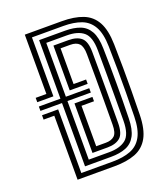

<svg xmlns="http://www.w3.org/2000/svg" viewBox="-146 -897 851 995"><g transform="rotate(-20 280.0 -400.0)"><path d="M109 0V-353H50V-377H139V-26H312Q370.2 -26 411 -41.8Q451.8 -57.5 473.6 -96.8Q495.5 -136 497 -206.5Q498.5 -276.2 499 -338.5Q499.5 -400.8 499 -463Q498.5 -525.2 497 -594.5Q495.5 -665.5 473.2 -704.5Q451 -743.5 410.1 -758.8Q369.2 -774 312 -774H139V-449H50V-473H109V-800H312Q381.5 -800 428.8 -781.5Q476 -763 500.6 -718.4Q525.2 -673.8 527 -595Q528.5 -525.8 529 -463.2Q529.5 -400.8 529 -338.1Q528.5 -275.5 527 -206Q525.2 -126.2 500.2 -81.4Q475.2 -36.5 428 -18.2Q380.8 0 312 0ZM169 -52V-401H50V-425H169V-748H312Q360 -748 394.1 -735Q428.2 -722 447 -688.5Q465.8 -655 467 -593.8Q468.2 -541.5 468.8 -493.9Q469.2 -446.2 469.2 -400.1Q469.2 -354 468.8 -306.5Q468.2 -259 467 -207.2Q465.8 -147.2 447.6 -113.4Q429.5 -79.5 395.5 -65.8Q361.5 -52 312 -52ZM199 -78H312Q370.8 -78 403.6 -103.9Q436.5 -129.8 437 -206Q437.5 -275.8 437.6 -338.1Q437.8 -400.5 437.6 -463Q437.5 -525.5 437 -595Q436.5 -668.5 404.9 -695.2Q373.2 -722 312 -722H199V-425H328V-401H199ZM229 -104V-377H328V-353H259V-130H312Q342.8 -130 359.8 -145.5Q376.8 -161 377 -206Q377.5 -275 377.6 -337.5Q377.8 -400 377.6 -462.8Q377.5 -525.5 377 -595Q376.8 -636.8 361.1 -653.4Q345.5 -670 312 -670H259V-473H328V-449H229V-696H312Q358.2 -696 382.5 -674.9Q406.8 -653.8 407 -595Q407.5 -525.8 407.6 -463.2Q407.8 -400.8 407.6 -338.1Q407.5 -275.5 407 -206Q406.8 -146 382.1 -125Q357.5 -104 312 -104Z"/></g></svg>

Font: Big Shoulders Inline Display Thin Black
Style: Regular
Weight: 900
Version: Version 2.002